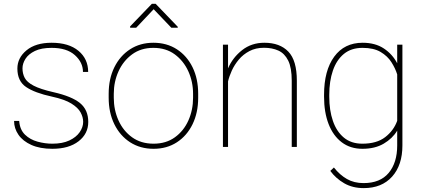

<svg xmlns="http://www.w3.org/2000/svg" viewBox="-20 -759 2184 992"><path d="M409.7 -129.4Q409.7 -153.3 396.5 -178Q383.3 -202.6 348.6 -224.1Q314 -245.6 248.5 -259.8Q160.2 -278.8 115 -309.3Q69.8 -339.8 69.8 -404.8Q69.8 -460 116.9 -499Q164.1 -538.1 246.6 -538.1Q335.4 -538.1 385.5 -496.3Q435.5 -454.6 435.5 -387.2H408.7Q408.7 -436.5 366.9 -474.1Q325.2 -511.7 246.6 -511.7Q193.4 -511.7 160.2 -495.6Q127 -479.5 111.6 -455.1Q96.2 -430.7 96.2 -405.8Q96.2 -378.9 107.7 -356.7Q119.1 -334.5 153.6 -316.4Q188 -298.3 256.3 -282.7Q351.1 -261.2 393.6 -226.3Q436 -191.4 436 -128.9Q436 -67.9 386 -29.1Q335.9 9.8 250.5 9.8Q186.5 9.8 142.3 -10Q98.1 -29.8 75.4 -62.7Q52.7 -95.7 52.7 -134.3H79.1Q82.5 -88.9 109.1 -63.2Q135.7 -37.6 174.1 -27.1Q212.4 -16.6 250.5 -16.6Q302.7 -16.6 338.1 -33.2Q373.5 -49.8 391.6 -75.9Q409.7 -102.1 409.7 -129.4Z M541.5 -253.9V-274.4Q541.5 -352.1 570.8 -411.4Q600.1 -470.7 652.1 -504.4Q704.1 -538.1 772.5 -538.1Q841.8 -538.1 893.8 -504.4Q945.8 -470.7 974.9 -411.4Q1003.9 -352.1 1003.9 -274.4V-253.9Q1003.9 -176.8 974.9 -117.2Q945.8 -57.6 894 -23.9Q842.3 9.8 773.4 9.8Q704.6 9.8 652.3 -23.9Q600.1 -57.6 570.8 -117.2Q541.5 -176.8 541.5 -253.9ZM567.9 -274.4V-253.9Q567.9 -190.9 592.3 -136.7Q616.7 -82.5 662.6 -49.6Q708.5 -16.6 773.4 -16.6Q837.9 -16.6 883.5 -49.6Q929.2 -82.5 953.4 -136.7Q977.5 -190.9 977.5 -253.9V-274.4Q977.5 -336.4 953.1 -390.4Q928.7 -444.3 883.1 -478Q837.4 -511.7 772.5 -511.7Q708 -511.7 662.4 -478Q616.7 -444.3 592.3 -390.4Q567.9 -336.4 567.9 -274.4ZM784.2 -739.3 898.4 -620.6V-615.7H865.2L773.9 -711.4L683.6 -615.7H652.3V-622.6L764.6 -739.3Z M1344.2 -512.2Q1301.3 -512.2 1268.8 -495.1Q1236.3 -478 1213.9 -451.2Q1191.4 -424.3 1177.7 -394.3Q1164.1 -364.3 1158.2 -338.4V0H1131.8V-528.3H1158.2V-405.8Q1182.1 -461.4 1230.7 -499.8Q1279.3 -538.1 1345.7 -538.1Q1425.8 -538.1 1469.7 -492.4Q1513.7 -446.8 1513.7 -341.8V0H1487.3V-341.8Q1487.3 -409.2 1469 -446Q1450.7 -482.9 1418.5 -497.6Q1386.2 -512.2 1344.2 -512.2Z M1654.3 -259.3V-269.5Q1654.3 -394.5 1706.8 -466.3Q1759.3 -538.1 1853.5 -538.1Q1918.5 -538.1 1962.9 -508.8Q2007.3 -479.5 2032.2 -432.1V-528.3H2059.1V-7.3Q2059.1 94.2 2005.9 153.6Q1952.6 212.9 1859.4 212.9Q1801.8 212.9 1758.5 188Q1715.3 163.1 1686.5 124L1705.1 106.4Q1735.8 145 1772.7 166Q1809.6 187 1858.4 187Q1944.3 187 1988.3 134.3Q2032.2 81.5 2032.2 -7.3V-84Q2007.8 -43.5 1962.6 -16.8Q1917.5 9.8 1852.5 9.8Q1790 9.8 1745.6 -23.9Q1701.2 -57.6 1677.7 -118.2Q1654.3 -178.7 1654.3 -259.3ZM1681.2 -269.5V-259.3Q1681.2 -189 1700 -134.3Q1718.8 -79.6 1756.6 -48.1Q1794.4 -16.6 1852.1 -16.6Q1926.3 -16.6 1970.2 -50.5Q2014.2 -84.5 2032.2 -134.8V-374.5Q2022.5 -405.8 2002.4 -437.5Q1982.4 -469.2 1946.5 -490.5Q1910.6 -511.7 1853 -511.7Q1794.9 -511.7 1756.8 -480.5Q1718.8 -449.2 1700 -394.5Q1681.2 -339.8 1681.2 -269.5Z"/></svg>

Font: Vazirmatn UI Thin
Style: Regular
Weight: 100
Designer: Saber Rastikerdar
Foundry: Saber Rastikerdar
Version: Version 33.003